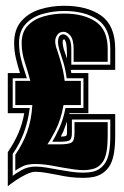

<svg xmlns="http://www.w3.org/2000/svg" viewBox="-20 -618 430 665"><path d="M7 27V-91Q29 -123 43.5 -156.5Q58 -190 64 -226H7V-365H49V-366Q41 -391 35 -416.5Q29 -442 29 -469Q29 -517 54.5 -545.5Q80 -574 119.5 -586Q159 -598 202 -598Q283 -598 331 -563.5Q379 -529 379 -448V-376H225L227 -365H286V-226H221L220 -223H379V-147Q379 -73 359 -42.5Q339 -12 303 -5Q288 -2 268 -2Q246 -2 224.5 -4.5Q203 -7 181 -12Q160 -16 139.5 -19.5Q119 -23 103 -23Q89 -23 70.5 -14Q52 -5 35 6.5Q18 18 7 27ZM24 -9Q35 -18 56 -29.5Q77 -41 103 -41Q121 -41 141.5 -37.5Q162 -34 184 -30Q206 -26 227 -23Q248 -20 268 -20Q287 -20 300 -23Q329 -29 345.5 -55.5Q362 -82 362 -147V-204H229V-157Q229 -137 221 -132Q213 -127 184 -127H161Q172 -145 185.5 -174.5Q199 -204 207 -244H269V-347H211Q207 -377 199.5 -402Q192 -427 186 -444Q184 -452 182.5 -458.5Q181 -465 181 -472Q181 -499 199 -499Q209 -499 218 -487Q227 -475 227 -449V-394H362V-448Q362 -520 318 -550Q274 -580 202 -580Q163 -580 127 -569.5Q91 -559 68.5 -534.5Q46 -510 46 -469Q46 -443 51.5 -419Q57 -395 65 -372L73 -347H24V-244H83Q72 -153 24 -85ZM33 -27V-82Q59 -119 74 -161Q89 -203 92 -254H33V-338H85Q81 -354 76 -370Q71 -386 66 -402Q55 -435 55 -469Q55 -507 76.5 -529.5Q98 -552 132 -561.5Q166 -571 202 -571Q270 -571 311.5 -543Q353 -515 353 -448V-404H235V-449Q235 -482 222.5 -496Q210 -510 195 -507.5Q180 -505 173.5 -488Q167 -471 179 -441Q185 -423 192.5 -396.5Q200 -370 204 -338H260V-254H200Q191 -203 172.5 -167Q154 -131 144 -118H184Q218 -118 228 -124.5Q238 -131 238 -157V-195H353V-147Q353 -86 338.5 -61.5Q324 -37 298 -32Q274 -26 238.5 -31Q203 -36 167 -43Q131 -50 103 -50Q74 -50 57.5 -41.5Q41 -33 33 -27ZM212 -415Q212 -459 208.5 -470.5Q205 -482 202 -482Q201 -482 199 -480.5Q197 -479 197 -472Q197 -458 204 -438.5Q211 -419 212 -415ZM191 -145Q204 -145 208 -147Q212 -149 212 -157V-197L202 -170Q200 -163 196.5 -157Q193 -151 191 -145Z"/></svg>

Font: Alumni Sans Collegiate One SC
Style: Regular
Weight: 400
Designer: Robert E. Leuschke
Foundry: Robert E. Leuschke
Version: Version 1.100